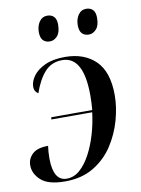

<svg xmlns="http://www.w3.org/2000/svg" viewBox="-89 -802 639 869"><g transform="rotate(-10 230.5 -367.5)"><path d="M126 -278 128 -288H316Q319 -322 319 -354Q319 -534 221 -534Q172 -534 141 -500Q110 -466 89 -405Q82 -409 76.5 -417Q71 -425 71 -438Q71 -462 89 -487Q107 -512 143.5 -529Q180 -546 235 -546Q324 -546 376 -495Q428 -444 428 -337Q428 -283 411.5 -223Q395 -163 360.5 -110Q326 -57 271 -24Q216 9 140 9Q63 9 29.5 -21Q-4 -51 -4 -90Q-4 -120 18.5 -141.5Q41 -163 91 -163Q89 -151 88 -136Q87 -121 87 -104Q88 -2 149 -2Q182 -2 209 -25.5Q236 -49 257.5 -89Q279 -129 293.5 -178Q308 -227 314 -278ZM361 -627Q341 -627 329.5 -639Q318 -651 318 -677Q318 -705 331.5 -724.5Q345 -744 368 -744Q387 -744 398.5 -732.5Q410 -721 410 -695Q410 -660 395 -643.5Q380 -627 361 -627ZM182 -627Q162 -627 150.5 -639Q139 -651 139 -677Q139 -705 152.5 -724.5Q166 -744 189 -744Q208 -744 219.5 -732.5Q231 -721 231 -696Q231 -660 216 -643.5Q201 -627 182 -627Z"/></g></svg>

Font: Noto Serif Display SemiCondensed Medium
Style: Italic
Weight: 500
Width: 4
Italic angle: -12°
Designer: Monotype Design Team
Foundry: Monotype Imaging Inc.
Version: Version 2.009